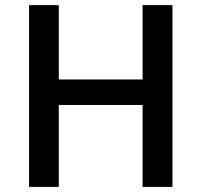

<svg xmlns="http://www.w3.org/2000/svg" viewBox="-20 -734 791 754"><path d="M657.2 0H540V-321.8H210.9V0H94.2V-713.9H210.9V-421.9H540V-713.9H657.2Z"/></svg>

Font: f2_56222          
Style: Regular
Weight: 600
Foundry: Ascender Corporation
Version: Version 1.10